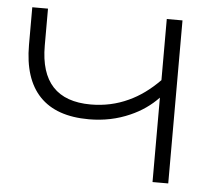

<svg xmlns="http://www.w3.org/2000/svg" viewBox="-45 -608 726 657"><g transform="rotate(5 318.0 -280.0)"><path d="M266 -195Q154 -195 97 -254.5Q40 -314 40 -431V-560H94V-433Q94 -246 268 -246Q337 -246 397 -274Q452 -299 502 -350V-560H556V0H502V-290Q462 -248 407 -224Q342 -195 266 -195Z"/></g></svg>

Font: Bounded
Style: Regular
Weight: 200
Designer: Vlad Churkin
Version: Version 1.0